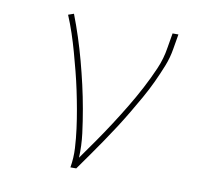

<svg xmlns="http://www.w3.org/2000/svg" viewBox="-65 -609 731 680"><g transform="rotate(10 300.0 -269.0)"><path d="M230 0Q236 -35 234 -70Q232 -105 227.5 -139Q223 -173 217 -206.5Q211 -240 204 -273Q197 -306 188.5 -339Q180 -372 171 -404.5Q162 -437 151.5 -468.5Q141 -500 128 -531L148 -538Q163 -499 176 -459Q189 -419 200 -378Q211 -337 220.5 -295.5Q230 -254 237.5 -211.5Q245 -169 250.5 -126Q256 -83 254 -39Q279 -74 303 -108.5Q327 -143 350 -178.5Q373 -214 395 -250.5Q417 -287 436.5 -324Q456 -361 472.5 -399Q489 -437 495 -477L504 -530H525L516 -477Q511 -445 498.5 -413.5Q486 -382 471.5 -351Q457 -320 440 -290Q423 -260 405.5 -230.5Q388 -201 369 -171.5Q350 -142 330.5 -113.5Q311 -85 291 -56.5Q271 -28 251 0Z"/></g></svg>

Font: Iosevka Slab Thin Extended
Style: Italic
Weight: 100
Width: 7
Italic angle: -9°
Monospace: yes
Designer: Belleve Invis
Foundry: Belleve Invis
Version: Version 11.1.0; ttfautohint (v1.8.3)